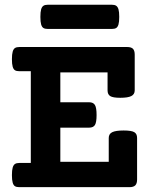

<svg xmlns="http://www.w3.org/2000/svg" viewBox="-20 -774 640 794"><path d="M473.1 -704.1Q473.1 -683.6 470 -672.9Q466.8 -662.1 460.4 -658.2Q454.1 -654.3 442.4 -654.3H177.7Q166 -654.3 159.7 -658.2Q153.3 -662.1 150.1 -672.9Q147 -683.6 147 -704.1Q147 -724.6 150.1 -735.4Q153.3 -746.1 159.7 -750.2Q166 -754.4 177.7 -754.4H442.4Q454.1 -754.4 460.4 -750.2Q466.8 -746.1 470 -735.4Q473.1 -724.6 473.1 -704.1ZM537.1 -547.9V-400.4Q537.1 -383.8 522.9 -376.7Q508.8 -369.6 477.5 -369.6Q447.3 -369.6 436 -376.5Q424.8 -383.3 424.8 -400.4V-474.6H229.5V-351.1H348.6Q365.7 -351.1 372.6 -339.8Q379.4 -328.6 379.4 -298.3Q379.4 -268.1 372.6 -257.1Q365.7 -246.1 348.6 -246.1H229.5V-105H429.7V-203.6Q429.7 -220.2 444.1 -227.3Q458.5 -234.4 491.2 -234.4Q523.4 -234.4 535.2 -227.5Q546.9 -220.7 546.9 -203.6V-31.7Q546.9 -15.1 539.6 -7.6Q532.2 0 515.1 0H60.1Q48.3 0 42 -3.9Q35.6 -7.8 32.5 -18.6Q29.3 -29.3 29.3 -49.8Q29.3 -70.3 32.5 -81.1Q35.6 -91.8 42 -95.9Q48.3 -100.1 60.1 -100.1H107.4V-479.5H60.1Q48.3 -479.5 42 -483.4Q35.6 -487.3 32.5 -498Q29.3 -508.8 29.3 -529.3Q29.3 -549.8 32.5 -560.5Q35.6 -571.3 42 -575.4Q48.3 -579.6 60.1 -579.6H505.4Q522.5 -579.6 529.8 -572.3Q537.1 -564.9 537.1 -547.9Z"/></svg>

Font: Courier Prime
Style: Bold
Weight: 700
Designer: Alan Dague-Greene, Quote-Unquote Apps
Foundry: Quote-Unquote Apps
Version: Version 3.018